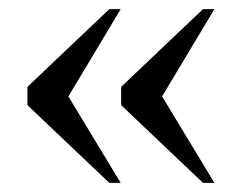

<svg xmlns="http://www.w3.org/2000/svg" viewBox="-20 -475 529 420"><path d="M99 -213 100 -313 244 -75H219L40 -245V-285L219 -455H244ZM304 -213 305 -313 449 -75H424L245 -245V-285L424 -455H449Z"/></svg>

Font: Roboto Serif 144pt
Style: Regular
Weight: 400
Version: Version 1.008